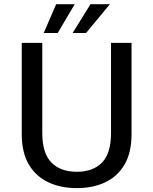

<svg xmlns="http://www.w3.org/2000/svg" viewBox="-20 -910 750 940"><path d="M356 11Q277.5 11 216.8 -17.5Q156 -46 121.2 -104.5Q86.5 -163 86.5 -253.5V-700H187V-258Q187 -160 231.5 -114.5Q276 -69 356 -69Q436 -69 479.8 -114.5Q523.5 -160 523.5 -258V-700H624V-253.5Q624 -163 589.8 -104.5Q555.5 -46 495.2 -17.5Q435 11 356 11ZM194 -748.5 255 -889.5H346L262.5 -748.5ZM335.5 -748.5 423 -889.5H518L401.5 -748.5Z"/></svg>

Font: League Mono
Style: Regular
Weight: 400
Width: 6
Designer: Tyler Finck
Foundry: The League of Moveable Type / Tyler Finck
Version: Version 2.300;RELEASE